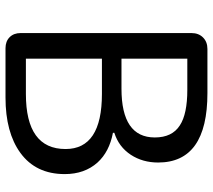

<svg xmlns="http://www.w3.org/2000/svg" viewBox="-58 -715 773 697"><g transform="rotate(90 328.5 -366.5)"><path d="M155 0Q130 0 115 -15Q100 -30 100 -55V-675Q100 -701 116 -717Q132 -733 158 -733H318Q570 -733 570 -554Q570 -498 542 -455Q513 -411 462 -395V-390Q531 -377 570 -334Q612 -287 612 -215Q612 -110 535 -54Q461 0 334 0H217ZM193 -74H321Q521 -74 521 -218Q521 -350 321 -350H257H193ZM193 -421H302Q479 -421 479 -542Q479 -605 435 -633Q394 -660 306 -660H249H193Z"/></g></svg>

Font: GenSenRounded TW R
Style: Regular
Weight: 400
Version: Version 1.501;PS 1;hotconv 16.6.51;makeotf.lib2.5.65220